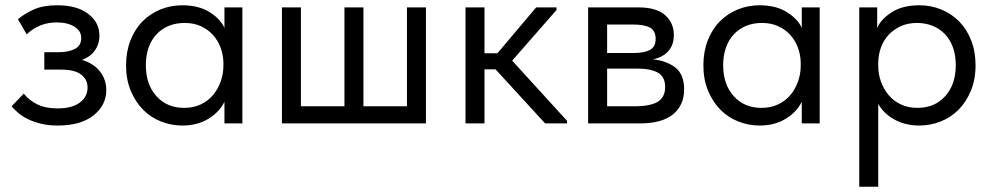

<svg xmlns="http://www.w3.org/2000/svg" viewBox="-20 -468 3761 728"><path d="M199 8Q163 8 135 1Q107 -6 85.5 -16.5Q64 -27 49 -40Q34 -53 24 -65L70 -113Q90 -88 121 -72.5Q152 -57 198 -57Q253 -57 282.5 -79Q312 -101 312 -136Q312 -167 287.5 -185.5Q263 -204 212 -204H148V-270H200Q240 -270 264 -282.5Q288 -295 288 -324Q288 -351 262 -367Q236 -383 195 -383Q161 -383 133 -371.5Q105 -360 81 -338L48 -395Q74 -417 109 -432.5Q144 -448 197 -448Q272 -448 314.5 -415.5Q357 -383 357 -333Q357 -301 339.5 -276.5Q322 -252 291 -241Q336 -227 359.5 -196.5Q383 -166 383 -126Q383 -69 334.5 -30.5Q286 8 199 8Z M671 8Q629 8 590 -7.5Q551 -23 522 -52.5Q493 -82 475.5 -124.5Q458 -167 458 -220Q458 -272 474.5 -314.5Q491 -357 520 -386.5Q549 -416 588 -432Q627 -448 671 -448Q734 -448 775.5 -421.5Q817 -395 831 -362V-440H899V0H831V-82Q812 -43 770 -17.5Q728 8 671 8ZM678 -59Q714 -59 742 -72.5Q770 -86 788.5 -108.5Q807 -131 817 -159.5Q827 -188 827 -217V-233Q826 -262 816 -288.5Q806 -315 787.5 -335.5Q769 -356 742 -368.5Q715 -381 680 -381Q648 -381 621.5 -370.5Q595 -360 575 -339.5Q555 -319 544 -289Q533 -259 533 -221Q533 -148 573 -103.5Q613 -59 678 -59Z M1523 -440H1595V0H1049V-440H1121V-65H1286V-440H1358V-65H1523Z M1745 -440H1817V-266H1866L2013 -440H2090V-430L1922 -238L2130 -10V0H2047L1859 -205H1817V0H1745Z M2210 -440H2400Q2469 -440 2502 -410.5Q2535 -381 2535 -335Q2535 -297 2513.5 -273.5Q2492 -250 2455 -243Q2507 -238 2540.5 -212Q2574 -186 2574 -129Q2574 -69 2532 -34.5Q2490 0 2405 0H2210ZM2282 -208V-65H2385Q2447 -65 2474.5 -82.5Q2502 -100 2502 -138Q2502 -177 2474.5 -192.5Q2447 -208 2395 -208ZM2282 -375V-267H2382Q2422 -267 2444 -278.5Q2466 -290 2466 -321Q2466 -351 2445 -363Q2424 -375 2380 -375Z M2860 8Q2818 8 2779 -7.5Q2740 -23 2711 -52.5Q2682 -82 2664.5 -124.5Q2647 -167 2647 -220Q2647 -272 2663.5 -314.5Q2680 -357 2709 -386.5Q2738 -416 2777 -432Q2816 -448 2860 -448Q2923 -448 2964.5 -421.5Q3006 -395 3020 -362V-440H3088V0H3020V-82Q3001 -43 2959 -17.5Q2917 8 2860 8ZM2867 -59Q2903 -59 2931 -72.5Q2959 -86 2977.5 -108.5Q2996 -131 3006 -159.5Q3016 -188 3016 -217V-233Q3015 -262 3005 -288.5Q2995 -315 2976.5 -335.5Q2958 -356 2931 -368.5Q2904 -381 2869 -381Q2837 -381 2810.5 -370.5Q2784 -360 2764 -339.5Q2744 -319 2733 -289Q2722 -259 2722 -221Q2722 -148 2762 -103.5Q2802 -59 2867 -59Z M3238 240V-440H3306V-362Q3320 -395 3361 -421.5Q3402 -448 3466 -448Q3510 -448 3549 -432Q3588 -416 3617 -386.5Q3646 -357 3662.5 -314.5Q3679 -272 3679 -220Q3679 -167 3661.5 -124.5Q3644 -82 3615 -52.5Q3586 -23 3547 -7.5Q3508 8 3466 8Q3412 8 3371 -15Q3330 -38 3310 -74V240ZM3457 -381Q3422 -381 3395 -368.5Q3368 -356 3349 -335.5Q3330 -315 3320.5 -288.5Q3311 -262 3310 -233V-217Q3310 -188 3320 -159.5Q3330 -131 3348.5 -108.5Q3367 -86 3395 -72.5Q3423 -59 3459 -59Q3524 -59 3564 -103.5Q3604 -148 3604 -221Q3604 -259 3593 -289Q3582 -319 3562 -339.5Q3542 -360 3515 -370.5Q3488 -381 3457 -381Z"/></svg>

Font: Tilda Sans
Style: Regular
Weight: 400
Designer: ParaType Ltd
Foundry: ParaType Ltd
Version: Version 1.009